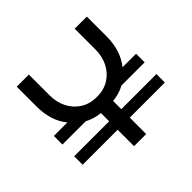

<svg xmlns="http://www.w3.org/2000/svg" viewBox="-167 -887 1075 1075"><g transform="rotate(-45 370.0 -350.0)"><path d="M322 0V-130H45V-197H322V-262Q270 -268 229 -290H45V-358H152Q122 -394 107.5 -441.5Q93 -489 93 -542V-700H189V-534Q189 -482 210.5 -438.5Q232 -395 272.5 -368.5Q313 -342 371 -342Q428 -342 468.5 -368.5Q509 -395 530.5 -438.5Q552 -482 552 -534V-700H648V-542Q648 -488 633 -441Q618 -394 589 -358H696V-290H512Q471 -267 418 -262V-197H696V-130H418V0Z"/></g></svg>

Font: MuseoModerno
Style: Regular
Weight: 400
Designer: Pablo Cosgaya, Héctor Gatti, Marcela Romero, and the Authors of The MuseoModerno Project.
Foundry: Omnibus-Type Team
Version: Version 1.001